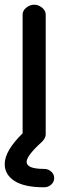

<svg xmlns="http://www.w3.org/2000/svg" viewBox="-21 -569 290 815"><path d="M166 226Q82 226 40.5 199Q-1 172 -1 128Q-1 71 75 -3V-507Q75 -524 90.5 -536.5Q106 -549 124 -549Q142 -549 157.5 -536.5Q173 -524 173 -507V2Q173 17 157 33Q92 92 92 118Q92 148 166 148Q184 148 196.5 159.5Q209 171 209 187Q209 203 196.5 214.5Q184 226 166 226Z"/></svg>

Font: Hoogli
Style: Bold
Weight: 700
Designer: Anand Singh Naorem
Foundry: Brand New Type
Version: Version 1.00 b007